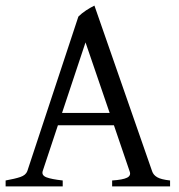

<svg xmlns="http://www.w3.org/2000/svg" viewBox="-20 -663 635 683"><path d="M370.1 -261.2 284.2 -512.2 200.7 -261.2ZM186 -217.3 131.8 -54.2Q127.4 -39.1 145.3 -32.2Q163.1 -25.4 203.1 -21V0H0V-21Q33.2 -26.9 52.5 -33.4Q71.8 -40 77.1 -54.2L258.8 -604Q270.5 -615.7 286.1 -626Q301.8 -636.2 315.9 -643.1L521 -54.2Q525.4 -40.5 539.3 -32.5Q553.2 -24.4 585 -21V0H378.9V-21Q417 -23.4 432.1 -31Q447.3 -38.6 440.9 -54.2L385.3 -217.3Z"/></svg>

Font: Gentium Plus CyrE
Style: Regular
Weight: 400
Designer: J. Victor Gaultney, Annie Olsen, Iska Routamaa, Becca Hirsbrunner
Foundry: SIL International
Version: Version 5.000